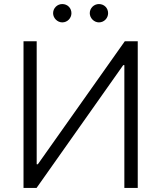

<svg xmlns="http://www.w3.org/2000/svg" viewBox="-20 -932 800 952"><path d="M96.6 -727.3V0H161.2L590.9 -609H596.6V0H663V-727.3H598.7L167.6 -117.5H161.9V-727.3ZM288.7 -821C314.6 -821 334.2 -842.3 334.2 -866.5C334.2 -892.4 314.6 -911.9 288.7 -911.9C264.6 -911.9 243.3 -892.4 243.3 -866.5C243.3 -842.3 264.6 -821 288.7 -821ZM470.5 -821C496.4 -821 516 -842.3 516 -866.5C516 -892.4 496.4 -911.9 470.5 -911.9C446.4 -911.9 425.1 -892.4 425.1 -866.5C425.1 -842.3 446.4 -821 470.5 -821Z"/></svg>

Font: Karasuma Gothic
Style: Light
Weight: 300
Designer: Rasmus Andersson / Ryoko Nishizuka
Foundry: rsms
Version: Version 1.00